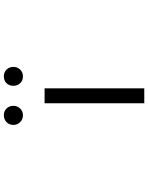

<svg xmlns="http://www.w3.org/2000/svg" viewBox="99 -900 801 1040"><g transform="rotate(-90 500.0 -380.5)"><path d="M460 0V-540H541V0ZM395.5 -657.2Q373 -657.2 357.9 -672.4Q342.8 -687.5 342.8 -709Q342.8 -731.4 357.9 -746.1Q373 -760.7 395.5 -760.7Q417 -760.7 431.6 -746.1Q446.3 -731.4 446.3 -709Q446.3 -687.5 431.6 -672.4Q417 -657.2 395.5 -657.2ZM554.7 -709Q554.7 -731.4 568.8 -746.1Q583 -760.7 605.5 -760.7Q627.9 -760.7 642.6 -746.1Q657.2 -731.4 657.2 -709Q657.2 -687.5 642.6 -672.4Q627.9 -657.2 605.5 -657.2Q583 -657.2 568.8 -672.4Q554.7 -687.5 554.7 -709Z"/></g></svg>

Font: GenEi Gothic M SemiLight
Style: Regular
Weight: 350
Designer: o_tamon (Modified); [Source Han Sans]
Ryoko NISHIZUKA  (kana & ideographs); Paul D. Hunt (Latin, Greek & Cyrillic); Wenl
Version: Version 1.1a;Original Version 1.004